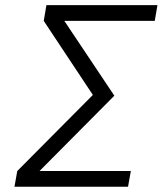

<svg xmlns="http://www.w3.org/2000/svg" viewBox="-20 -713 626 733"><path d="M35.2 0H468.8L479.5 -60.1H130.9L416.5 -347.7L225.6 -633.3H570.8L581.1 -693.4H157.2L147 -633.3L334.5 -350.6L45.9 -60.1Z"/></svg>

Font: Cascadia Code NF Light
Style: Italic
Weight: 300
Italic angle: -10°
Monospace: yes
Designer: Aaron Bell
Foundry: Saja Typeworks
Version: Version 2404.023